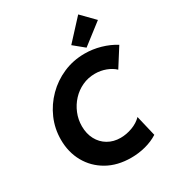

<svg xmlns="http://www.w3.org/2000/svg" viewBox="-225 -1101 1137 1243"><g transform="rotate(-30 343.0 -480.0)"><path d="M388.2 7.8Q285.6 7.8 210 -35.2Q134.3 -78.1 92.5 -152.6Q50.8 -227.1 50.8 -320.8Q50.8 -403.3 82.8 -476.6Q114.7 -549.8 171.1 -606.4Q227.5 -663.1 301.8 -695.3Q376 -727.5 461.4 -727.5Q521.5 -727.5 579.6 -710.9Q637.7 -694.3 685.5 -664.6L599.1 -528.3Q573.7 -552.7 535.2 -567.1Q496.6 -581.5 454.6 -581.5Q403.3 -581.5 359.1 -561Q314.9 -540.5 282 -504.9Q249 -469.2 230.5 -423.8Q211.9 -378.4 211.9 -328.6Q211.9 -272.5 234.9 -229.5Q257.8 -186.5 298.8 -162.4Q339.8 -138.2 392.6 -138.2Q436.5 -138.2 480.7 -154.5Q524.9 -170.9 553.7 -200.7L590.3 -46.4Q547.9 -19.5 495.8 -5.9Q443.8 7.8 388.2 7.8ZM492.7 -754.4 415 -817.9 553.2 -967.8 646 -873Z"/></g></svg>

Font: Reddit Sans ExtraBold
Style: Italic
Weight: 800
Italic angle: -11.25°
Designer: Stephen Hutchings
Version: Version 1.013